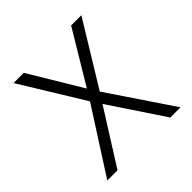

<svg xmlns="http://www.w3.org/2000/svg" viewBox="-179 -816 957 957"><g transform="rotate(-45 300.0 -337.0)"><path d="M114 0H42L260 -340L55 -674H127L294 -396L461 -674H533L329 -340L558 0H486L295 -287Z"/></g></svg>

Font: Hind Madurai Light
Style: Regular
Weight: 300
Designer: Jyotish Sonowal
Foundry: Indian Type Foundry
Version: Version 1.001;PS 1.0;hotconv 1.0.86;makeotf.lib2.5.63406; tt